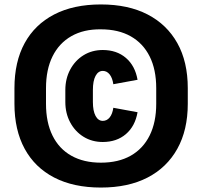

<svg xmlns="http://www.w3.org/2000/svg" viewBox="-20 -769 910 864"><path d="M683 -372Q683 -456 653.5 -515Q624 -574 568.5 -605.5Q513 -637 434 -637V-749Q557 -749 644 -704Q731 -659 778 -575Q825 -491 825 -372ZM434 75Q311 75 224 30Q137 -15 91 -99.5Q45 -184 45 -302H187Q187 -218 216.5 -158.5Q246 -99 301.5 -68Q357 -37 434 -37ZM45 -302V-372H187V-302ZM434 75V-37Q513 -37 568.5 -68.5Q624 -100 653.5 -159.5Q683 -219 683 -302H825Q825 -184 778 -99.5Q731 -15 644 30Q557 75 434 75ZM45 -372Q45 -491 91 -575Q137 -659 224 -704Q311 -749 434 -749V-637Q357 -638 301.5 -606.5Q246 -575 216.5 -515.5Q187 -456 187 -372ZM683 -302V-372H825V-302ZM274 -309V-365H398V-309ZM274 -364Q274 -415 296 -456Q318 -497 356 -520.5Q394 -544 443 -544V-450Q422 -450 410 -427.5Q398 -405 398 -364ZM490 -390Q486 -418 473.5 -434Q461 -450 442 -450V-544Q505 -544 546.5 -508.5Q588 -473 599 -410ZM274 -310H398Q398 -270 410 -247.5Q422 -225 443 -225V-130Q394 -130 356 -153.5Q318 -177 296 -218Q274 -259 274 -310ZM490 -284 599 -264Q588 -201 546.5 -165.5Q505 -130 442 -130V-225Q461 -225 473.5 -240.5Q486 -256 490 -284Z"/></svg>

Font: Akshar Light
Style: Regular
Weight: 300
Designer: Tall Chai
Foundry: Tall Chai
Version: Version 1.100